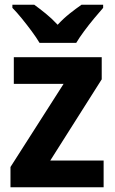

<svg xmlns="http://www.w3.org/2000/svg" viewBox="-20 -786 481 806"><path d="M415 0H24V-85L247 -434H38V-546H407V-453L191 -112H415ZM146 -606Q133 -628 113 -655Q93 -682 71.5 -708.5Q50 -735 32 -753V-766H124Q146 -750 172 -729Q198 -708 222 -682Q247 -709 273 -729.5Q299 -750 322 -766H413V-753Q397 -735 375 -708.5Q353 -682 333 -655Q313 -628 300 -606Z"/></svg>

Font: Noto Sans Thai SemiCondensed
Style: Bold
Weight: 700
Width: 4
Designer: Monotype Design Team
Foundry: Monotype Imaging Inc.
Version: Version 2.001